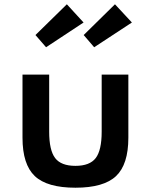

<svg xmlns="http://www.w3.org/2000/svg" viewBox="-20 -860 704 896"><path d="M332 16Q200 16 142.5 -38.2Q85 -92.5 85 -217.5V-512H209.5V-245.5Q209.5 -159 237.2 -122.5Q265 -86 332 -86Q399 -86 426.8 -122.5Q454.5 -159 454.5 -245.5V-512H579V-217.5Q579 -92.5 521.5 -38.2Q464 16 332 16ZM419.5 -639.5 370.5 -696.5 516.5 -840 595.5 -755ZM195 -639.5 145.5 -696.5 292 -840 370 -755Z"/></svg>

Font: Spartan Thin SemiBold
Style: Regular
Weight: 600
Version: Version 1.004